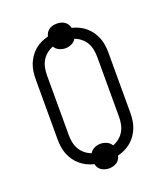

<svg xmlns="http://www.w3.org/2000/svg" viewBox="-150 -888 901 1041"><g transform="rotate(-20 300.0 -367.5)"><path d="M300 50Q289 50 277.5 47Q266 44 256.5 38Q247 32 240.5 22Q234 12 232 1Q210 -4 190 -14Q170 -24 153.5 -38Q137 -52 124.5 -70Q112 -88 104 -108.5Q96 -129 93 -151Q90 -173 90 -195V-540Q90 -562 93 -584Q96 -606 104 -626.5Q112 -647 124.5 -665Q137 -683 154 -697.5Q171 -712 191 -721.5Q211 -731 232 -736Q234 -748 240.5 -757.5Q247 -767 256.5 -773.5Q266 -780 277.5 -782.5Q289 -785 300 -785Q311 -785 322.5 -782.5Q334 -780 343.5 -773.5Q353 -767 359.5 -757.5Q366 -748 368 -736Q389 -731 409 -721.5Q429 -712 446 -697.5Q463 -683 475.5 -665Q488 -647 496 -626.5Q504 -606 507 -584Q510 -562 510 -540V-195Q510 -173 507 -151Q504 -129 496 -108.5Q488 -88 475.5 -70Q463 -52 446.5 -38Q430 -24 410 -14Q390 -4 368 1Q366 12 359.5 22Q353 32 343.5 38Q334 44 322.5 47Q311 50 300 50ZM362 -60Q382 -67 399 -81Q416 -95 426.5 -113.5Q437 -132 441 -153Q445 -174 445 -195V-540Q445 -561 441 -582.5Q437 -604 426.5 -622Q416 -640 399 -654Q382 -668 362 -675Q353 -659 335.5 -651Q318 -643 300 -643Q282 -643 264.5 -651Q247 -659 238 -675Q218 -668 201 -654Q184 -640 173.5 -621.5Q163 -603 159 -582Q155 -561 155 -540V-195Q155 -174 159 -153Q163 -132 173.5 -113.5Q184 -95 201 -81Q218 -67 238 -60Q247 -76 264.5 -84Q282 -92 300 -92Q318 -92 335.5 -84Q353 -76 362 -60Z"/></g></svg>

Font: Iosevka Slab Light Extended
Style: Regular
Weight: 300
Width: 7
Monospace: yes
Designer: Belleve Invis
Foundry: Belleve Invis
Version: Version 11.1.0; ttfautohint (v1.8.3)